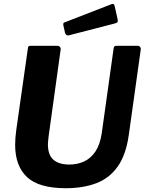

<svg xmlns="http://www.w3.org/2000/svg" viewBox="-20 -984 764 1014"><path d="M660 -270Q645 -165 601 -103.5Q557 -42 487.5 -16Q418 10 328 10Q185 10 122.5 -49Q60 -108 60 -219Q60 -238 61.5 -257.5Q63 -277 66 -298L127 -727Q128 -737 131 -739.5Q134 -742 141 -742H284Q293 -742 297.5 -735Q302 -728 300 -720L237 -266Q236 -254 234.5 -243.5Q233 -233 233 -223Q233 -165 262.5 -140Q292 -115 346 -115Q389 -115 424.5 -131.5Q460 -148 484 -184Q508 -220 517 -278L580 -728Q582 -737 584.5 -739.5Q587 -742 594 -742H708Q716 -742 720.5 -735Q725 -728 723 -720L660 -270ZM586 -950 601 -883Q603 -874 601 -868.5Q599 -863 586 -860L346 -798Q336 -795 330 -800Q324 -805 323 -813L315 -848Q312 -862 319 -865L569 -962Q574 -965 579 -962.5Q584 -960 586 -950Z"/></svg>

Font: Libre Franklin Thin
Style: Bold Italic
Weight: 700
Italic angle: -8°
Version: Version 3.000